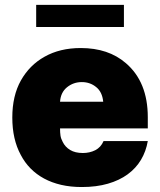

<svg xmlns="http://www.w3.org/2000/svg" viewBox="-20 -747 648 777"><path d="M311.1 9.9Q265.6 9.9 227.5 1.1Q189.3 -7.8 158.4 -24.5Q127.5 -41.2 103.7 -65.3Q79.9 -89.5 63.9 -120.4Q29.8 -183.2 29.8 -271.3Q29.8 -359.4 64.6 -421.5Q99.8 -483.7 160.2 -517.4Q222.3 -552.6 306.8 -552.6Q418.7 -552.6 489.3 -491.5Q578.1 -415.5 578.1 -272.7V-227.3H223Q223 -210.2 224.8 -198.2Q226.6 -186.1 233.7 -172.9Q243.6 -152.3 263.8 -140.1Q284.1 -127.8 315.3 -127.8Q343 -127.8 365.6 -139.2Q388.1 -150.6 399.1 -176.1H578.1Q571 -134.6 550.6 -100.3Q530.2 -66.1 496.6 -41.5Q463.1 -17 416.7 -3.6Q370.4 9.9 311.1 9.9ZM481.5 -637.8H126.4V-727.3H481.5ZM397.7 -335.2Q393.8 -375 369.3 -394.5Q344.8 -414.8 311.1 -414.8Q277 -414.8 251.1 -393.8Q225.5 -372.9 223 -335.2Z"/></svg>

Font: Linik Sans Black
Style: Regular
Weight: 900
Designer: Fonts by Rasmus Andersson / Changes by Cristiano Sobral with parts from Marc Monis
Foundry: rsms
Version: Version 3.020; ttfautohint (v1.6)